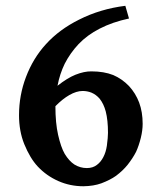

<svg xmlns="http://www.w3.org/2000/svg" viewBox="-20 -630 545 665"><path d="M266.1 -314.9Q245.1 -314.9 220.2 -300.8Q196.3 -287.1 171.9 -262.2Q171.9 -204.1 181.2 -163.1Q190.9 -120.1 204.1 -97.2Q219.2 -72.3 237.8 -60.1Q257.8 -47.9 280.8 -47.9Q301.8 -47.9 315.9 -59.1Q329.1 -68.8 337.9 -85.9Q346.7 -102.5 350.1 -125Q354 -154.8 354 -169.9Q354 -213.9 346.2 -244.1Q339.4 -270 325.2 -288.1Q313 -302.2 296.9 -309.1Q282.2 -314.9 266.1 -314.9ZM474.1 -201.2Q474.1 -178.7 467.8 -152.8Q460.9 -125 451.2 -104Q439.9 -82 421.9 -59.1Q405.8 -39.1 381.8 -21Q361.8 -6.8 331.1 4.9Q304.2 14.6 269 15.1Q222.7 15.1 182.1 -2.9Q141.1 -21 110.8 -53.2Q84 -82 64 -130.9Q45.9 -175.8 45.9 -231Q45.9 -299.8 69.8 -362.8Q94.7 -428.7 139.2 -477.1Q185.1 -527.8 253.9 -562Q327.1 -599.1 414.1 -609.9L426.8 -565.9Q369.6 -553.7 325.2 -530.8Q282.2 -508.8 252 -477.1Q223.1 -446.3 204.1 -409.2Q187 -374 179.2 -333Q213.4 -359.9 241.2 -371.1Q272 -383.3 296.9 -382.8Q339.8 -382.8 372.1 -370.1Q402.8 -356.9 426.8 -332Q449.7 -307.1 461.9 -274.9Q474.1 -242.2 474.1 -201.2Z"/></svg>

Font: Gentium Basic
Style: Bold
Weight: 700
Designer: J. Victor Gaultney and Annie Olsen
Foundry: SIL International
Version: Version 1.100